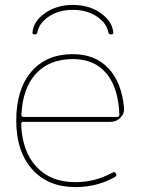

<svg xmlns="http://www.w3.org/2000/svg" viewBox="-20 -750 575 780"><path d="M121 -610Q110 -610 112 -620Q117 -665 164 -697.5Q211 -730 276 -730Q341 -730 388 -697.5Q435 -665 440 -620Q442 -610 431 -610Q422 -610 420 -619Q414 -655 374 -682.5Q334 -710 276 -710Q218 -710 178 -682.5Q138 -655 132 -619Q130 -610 121 -610ZM276 -510Q181 -510 126.5 -451Q72 -392 67 -284Q67 -275 75 -275H457Q465 -275 465 -284Q461 -393 412.5 -451.5Q364 -510 276 -510ZM286 10Q175 10 110.5 -62.5Q46 -135 46 -260Q46 -387 107 -458.5Q168 -530 276 -530Q366 -530 420 -473Q474 -416 484 -312Q486 -289 469.5 -272Q453 -255 429 -255H75Q66 -255 66 -246Q70 -135 128 -72.5Q186 -10 286 -10Q368 -10 437 -49Q446 -54 451 -45Q456 -36 447 -31Q375 10 286 10Z"/></svg>

Font: Rounded Mplus 1c Thin
Style: Regular
Weight: 250
Version: Version 1.059.20150529